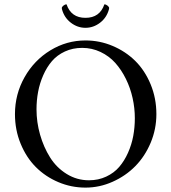

<svg xmlns="http://www.w3.org/2000/svg" viewBox="-20 -853 788 883"><path d="M264.2 -815.9Q264.2 -821.3 271.5 -827.1Q278.8 -833 286.1 -833Q307.1 -771 373 -771Q439 -771 460 -833Q467.3 -833 474.6 -827.1Q481.9 -821.3 481.9 -815.9Q481.9 -812 481 -810.1Q470.7 -772 440.2 -748.5Q409.7 -725.1 373 -725.1Q336.4 -725.1 305.9 -748.5Q275.4 -772 265.1 -810.1Q264.2 -812 264.2 -815.9ZM48.8 -328.1Q48.8 -419.9 93 -498Q137.2 -576.2 211.9 -621.6Q286.6 -667 373 -667Q438.5 -667 498 -641.8Q557.6 -616.7 602.1 -572.8Q646.5 -528.8 672.9 -464.8Q699.2 -400.9 699.2 -328.1Q699.2 -259.3 672.9 -196.5Q646.5 -133.8 602.3 -88.9Q558.1 -43.9 498 -17.1Q438 9.8 373 9.8Q307.6 9.8 248.3 -15.4Q189 -40.5 145 -84.5Q101.1 -128.4 75 -191.9Q48.8 -255.4 48.8 -328.1ZM147.9 -350.1Q147.9 -291 164.3 -233.6Q180.7 -176.3 210.2 -129.2Q239.7 -82 286.6 -53Q333.5 -23.9 389.2 -23.9Q432.6 -23.9 468.5 -40.8Q504.4 -57.6 528.3 -85.4Q552.2 -113.3 568.8 -150.6Q585.4 -188 592.8 -227.8Q600.1 -267.6 600.1 -309.1Q600.1 -356 589.8 -402.1Q579.6 -448.2 559.1 -490Q538.6 -531.7 510.3 -563.5Q481.9 -595.2 442.4 -614Q402.8 -632.8 357.9 -632.8Q314.5 -632.8 278.6 -616.2Q242.7 -599.6 219 -572Q195.3 -544.4 179 -507.3Q162.6 -470.2 155.3 -430.9Q147.9 -391.6 147.9 -350.1Z"/></svg>

Font: Crimson
Style: Roman
Weight: 400
Version: Version 0.8